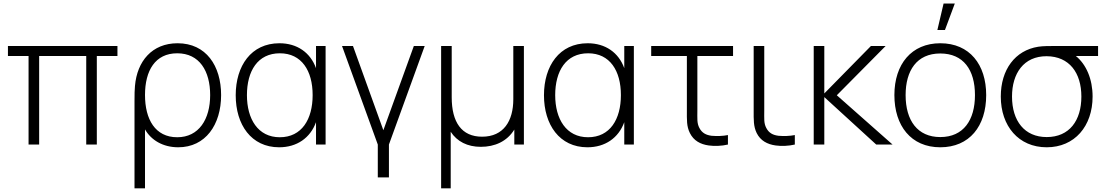

<svg xmlns="http://www.w3.org/2000/svg" viewBox="-20 -792 6058 1052"><path d="M194.5 0V-485H452.5V0H510.5V-485H623.5V-540H23.5V-485H136.5V0Z M774.5 240V-83C807.5 -25 872 15 956.5 15C1106 15 1191.5 -108.5 1191.5 -271C1191.5 -431 1109.5 -555 953 -555C813 -555 731 -456.5 719.5 -321C717.5 -302 717 -275 717 -239V240ZM951 -40C830.5 -40 774.5 -138 774.5 -271.5C774.5 -405.5 830.5 -500 951 -500C1073 -500 1131.5 -402.5 1131.5 -271C1131.5 -139 1070 -40 951 -40Z M1711.5 -418.5C1680.5 -504 1608 -555 1511 -555C1356 -555 1271.5 -431 1271.5 -270C1271.5 -109 1356.5 15 1509.5 15C1606.5 15 1680 -36 1711.5 -122.5V0H1764V-540H1711.5ZM1513 -40C1393.5 -40 1333 -140 1333 -270.5C1333 -403 1392 -500 1513.5 -500C1632.5 -500 1693 -404.5 1693 -271C1693 -138.5 1633.5 -40 1513 -40Z M2111 180V0L2307 -540H2247.5L2080.5 -78.5L1914 -540H1854L2050 0V180Z M2449.5 240V-70C2484.5 -16.5 2541 12.5 2614.5 12.5C2691 12.5 2758 -17 2798 -82V0H2850.5V-540H2792.5V-248.5C2792.5 -129.5 2739.5 -43 2621.5 -43C2509 -43 2455 -122.5 2455 -259V-540H2397V240Z M3400.5 -418.5C3369.5 -504 3297 -555 3200 -555C3045 -555 2960.5 -431 2960.5 -270C2960.5 -109 3045.5 15 3198.5 15C3295.5 15 3369 -36 3400.5 -122.5V0H3453V-540H3400.5ZM3202 -40C3082.5 -40 3022 -140 3022 -270.5C3022 -403 3081 -500 3202.5 -500C3321.5 -500 3382 -404.5 3382 -271C3382 -138.5 3322.5 -40 3202 -40Z M3863 5C3894 9.5 3935 8 3968.5 0V-52C3941.5 -46.5 3908.5 -45.5 3879 -48C3849 -52 3826.5 -63 3812 -91C3798 -117.5 3801 -142 3801 -188.5V-485H3996.5V-540H3548V-485H3743.5V-187.5C3743.5 -136 3741.5 -100 3760 -63C3781 -21 3817.5 -1.5 3863 5Z M4229.5 5C4260.5 9.5 4301.5 8 4335 0V-52C4307.5 -46.5 4274.5 -45.5 4245.5 -48C4215 -52 4193 -63 4178.5 -91C4164.5 -117.5 4167.5 -142 4167.5 -188.5V-540H4109.5V-187.5C4109.5 -136 4108 -100 4126 -63C4147 -21 4184 -1.5 4229.5 5Z M4496.5 0V-260L4781 0H4870.5L4565 -270L4832.5 -540H4752L4496.5 -280V-540H4438.5V0Z M5211.5 -772.5 5157.5 -627.5H5116L5150 -772.5ZM5132 15C5291.5 15 5383.5 -100.5 5383.5 -271C5383.5 -438 5293 -555 5132 -555C4974.5 -555 4880.5 -440.5 4880.5 -271C4880.5 -103 4971.5 15 5132 15ZM5132 -41C5007 -41 4942 -132 4942 -271C4942 -405 5003 -499 5132 -499C5258.5 -499 5322 -409.5 5322 -271C5322 -134.5 5259.5 -41 5132 -41Z M5761.5 -540C5730 -540 5695.5 -540 5669 -536C5541.5 -516 5463.5 -410 5463.5 -263C5463.5 -101.5 5561 15 5715 15C5868.5 15 5966.5 -101 5966.5 -263C5966.5 -359 5931.5 -439 5875 -485H5996.5V-540ZM5905 -263C5905 -131.5 5839.5 -41 5715 -41C5594 -41 5525 -129 5525 -263C5525 -389 5588.5 -484.5 5715 -484C5839 -483 5905 -393 5905 -263Z"/></svg>

Font: Hauora Light
Style: Regular
Weight: 300
Designer: Wayne Shih
Foundry: WCYS
Version: Version 1.001;hotconv 1.0.109;makeotfexe 2.5.65596